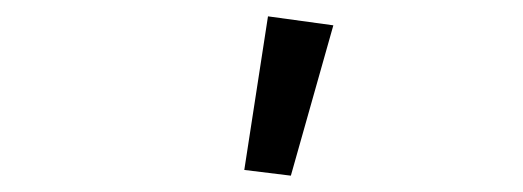

<svg xmlns="http://www.w3.org/2000/svg" viewBox="-20 -800 640 235"><path d="M388 -769 308 -780 279 -592 336 -585Z"/></svg>

Font: LVC Sans
Style: Regular
Weight: 400
Designer: Mike Abbink, Paul van der Laan, Pieter van Rosmalen
Foundry: Bold Monday
Version: Version 3.0